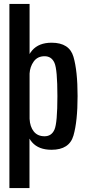

<svg xmlns="http://www.w3.org/2000/svg" viewBox="-20 -760 447 980"><path d="M243 4.5Q177.5 4.5 144 -33.5Q110.5 -71.5 109 -140.5L131 -153.5Q133 -113 152.5 -88.8Q172 -64.5 207.5 -64.5Q243 -64.5 258 -98.5Q273 -132.5 273 -269.5Q273 -405.5 258 -439.2Q243 -473 207.5 -473Q171.5 -473 152.2 -446.2Q133 -419.5 131 -384.5L109 -398Q110.5 -463.5 144.2 -502.8Q178 -542 243.5 -542Q334 -542 355 -470Q376 -398 376 -270Q376 -141 355 -68.2Q334 4.5 243 4.5ZM131 -740V-73.5L130.5 -70.5V200H28V-740Z"/></svg>

Font: Anybody Narrow Medium
Style: Regular
Weight: 500
Width: 3
Designer: Tyler Finck
Foundry: Etcetera Type Company
Version: Version 1.000; ttfautohint (v1.8)